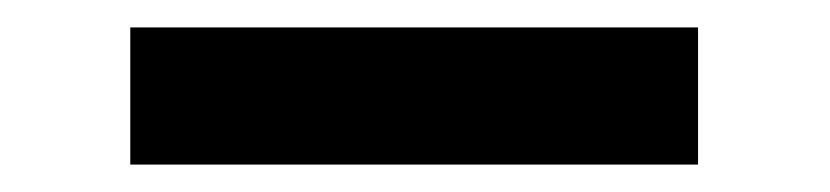

<svg xmlns="http://www.w3.org/2000/svg" viewBox="-20 -365 605 140"><path d="M75 -245V-345H489V-245Z"/></svg>

Font: DM Sans SemiBold
Style: Regular
Weight: 600
Designer: Colophon Foundry, Jonny Pinhorn
Foundry: Colophon Foundry
Version: Version 4.004; ttfautohint (v1.8.4.7-5d5b)